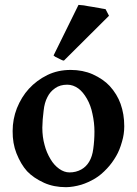

<svg xmlns="http://www.w3.org/2000/svg" viewBox="-20 -758 564 793"><path d="M244.1 -507.8Q239.3 -507.8 232.9 -511.2L221.2 -517.1L209 -522.9Q203.1 -526.9 201.2 -528.8L304.2 -737.8L326.2 -735.8Q332 -734.9 344.5 -732.4Q356.9 -730 359.9 -730Q372.1 -728 394 -724.1Q397 -723.1 400.9 -722.7Q404.8 -722.2 407.5 -721.7Q410.2 -721.2 412.6 -720.7Q415 -720.2 416 -720.2L430.2 -692.9ZM370.1 -214.8Q370.1 -251 361.8 -288.1Q355 -322.3 339.1 -350.1Q323.2 -377.9 304.2 -392.1Q282.2 -408.2 257.8 -408.2Q228 -408.2 208 -394Q187 -379.9 175.8 -356.9Q163.6 -334 160.2 -300.8Q155.3 -263.7 154.8 -231Q154.8 -191.9 164.1 -159.2Q171.9 -128.4 189 -100.1Q203.1 -76.2 224.1 -61Q245.1 -45.9 267.1 -45.9Q293.9 -45.9 315.9 -58.1Q335.9 -69.3 348.1 -89.8Q361.3 -111.8 365.2 -143.1Q370.1 -177.7 370.1 -214.8ZM493.2 -236.8Q493.2 -203.6 483.9 -172.9Q474.1 -137.7 460 -113.8Q442.9 -84 421.9 -62Q397.9 -36.1 373 -21Q344.2 -3.9 315.9 4.9Q282.7 14.6 252.9 15.1Q202.1 15.1 162.1 -2.9Q118.2 -22.9 91.8 -50.8Q65.9 -79.6 47.9 -125Q31.7 -166 32.2 -216.8Q32.2 -265.6 49.8 -311Q68.8 -357.9 99.1 -391.1Q131.3 -426.3 175.8 -448.2Q219.2 -469.2 272 -469.2Q321.8 -469.2 362.8 -451.2Q406.7 -431.2 433.1 -402.8Q463.9 -368.7 478 -329.1Q493.2 -286.6 493.2 -236.8Z"/></svg>

Font: Gentium Basic
Style: Bold
Weight: 700
Designer: J. Victor Gaultney and Annie Olsen
Foundry: SIL International
Version: Version 1.100